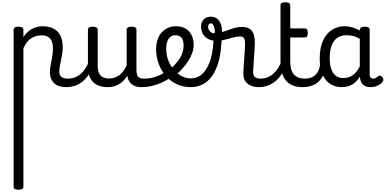

<svg xmlns="http://www.w3.org/2000/svg" viewBox="-20 -750 3394 1690"><path d="M142 920Q121 920 110.5 913.5Q100 907 100 894V-489Q100 -502 110.5 -508.5Q121 -515 142 -515Q164 -515 175 -508.5Q186 -502 186 -489V-424Q205 -453 231 -474.5Q257 -496 289 -507.5Q321 -519 356 -519Q408 -519 447.5 -500Q487 -481 509.5 -440.5Q532 -400 532 -334Q532 -310 529 -286.5Q526 -263 521.5 -240.5Q517 -218 512.5 -197Q508 -176 505 -156.5Q502 -137 502 -120Q502 -91 519 -74.5Q536 -58 579 -58Q593 -58 599.5 -46.5Q606 -35 604.5 -20.5Q603 -6 592 5.5Q581 17 560 17Q493 17 456 -18.5Q419 -54 419 -115Q419 -131 421.5 -150.5Q424 -170 428.5 -191.5Q433 -213 437 -236Q441 -259 443.5 -281.5Q446 -304 446 -326Q446 -379 422.5 -409Q399 -439 344 -439Q322 -439 299.5 -433Q277 -427 256 -414Q235 -401 217.5 -379Q200 -357 186 -325V894Q186 907 175 913.5Q164 920 142 920Z M560 17Q546 17 539.5 5.5Q533 -6 534.5 -20.5Q536 -35 547 -46.5Q558 -58 579 -58Q612 -58 640 -69Q668 -80 691 -100Q714 -120 731.5 -147Q749 -174 761 -205Q767 -220 778.5 -218.5Q790 -217 798.5 -207Q807 -197 804 -186Q789 -138 765.5 -100.5Q742 -63 711.5 -36.5Q681 -10 643 3.5Q605 17 560 17Z M929 17Q871 17 832 -3.5Q793 -24 773.5 -64.5Q754 -105 754 -166V-489Q754 -502 764.5 -508.5Q775 -515 796 -515Q818 -515 829 -508.5Q840 -502 840 -489V-166Q840 -131 851 -107Q862 -83 884.5 -71Q907 -59 940 -59Q968 -59 992 -68Q1016 -77 1035.5 -92.5Q1055 -108 1070 -130Q1085 -152 1095 -177V-489Q1095 -502 1105.5 -508.5Q1116 -515 1138 -515Q1159 -515 1170 -508.5Q1181 -502 1181 -489V-140Q1181 -95 1194.5 -76.5Q1208 -58 1245 -58Q1259 -58 1266 -46.5Q1273 -35 1271.5 -20.5Q1270 -6 1259 5.5Q1248 17 1226 17Q1200 17 1179.5 11.5Q1159 6 1143.5 -5.5Q1128 -17 1117.5 -34Q1107 -51 1102 -74L1100 -84Q1086 -60 1068.5 -41.5Q1051 -23 1029.5 -10Q1008 3 983 10Q958 17 929 17Z M1231 17Q1212 17 1205.5 5.5Q1199 -6 1203 -20.5Q1207 -35 1219 -46.5Q1231 -58 1250 -58Q1306 -58 1357.5 -77Q1409 -96 1446 -124Q1460 -133 1470 -128Q1480 -123 1485 -110.5Q1490 -98 1488.5 -84.5Q1487 -71 1476 -64Q1444 -41 1402.5 -22.5Q1361 -4 1317 6.5Q1273 17 1231 17Z M1450 -121Q1472 -136 1491.5 -153.5Q1511 -171 1527 -189Q1549 -214 1564.5 -239.5Q1580 -265 1588 -292.5Q1596 -320 1596 -349Q1596 -401 1576 -420.5Q1556 -440 1522 -440Q1508 -440 1501.5 -452Q1495 -464 1495.5 -479.5Q1496 -495 1503.5 -507Q1511 -519 1525 -519Q1582 -519 1617.5 -496Q1653 -473 1669 -435.5Q1685 -398 1685 -355Q1685 -321 1672.5 -285Q1660 -249 1638 -214.5Q1616 -180 1587 -148Q1566 -124 1542 -103Q1518 -82 1492 -64Z M1659 17Q1605 17 1558.5 0Q1512 -17 1474 -48Q1436 -79 1409.5 -121.5Q1383 -164 1368.5 -214.5Q1354 -265 1354 -321Q1354 -355 1362 -385.5Q1370 -416 1385 -440.5Q1400 -465 1421.5 -482.5Q1443 -500 1469 -509.5Q1495 -519 1525 -519Q1539 -519 1545.5 -507Q1552 -495 1551.5 -479.5Q1551 -464 1543 -452Q1535 -440 1521 -440Q1504 -440 1490 -432.5Q1476 -425 1465.5 -410Q1455 -395 1449 -373.5Q1443 -352 1443 -323Q1443 -266 1461.5 -218Q1480 -170 1511 -134.5Q1542 -99 1580.5 -79.5Q1619 -60 1659 -60Q1721 -60 1766 -104.5Q1811 -149 1835.5 -234.5Q1860 -320 1860 -443Q1860 -457 1870.5 -463.5Q1881 -470 1895.5 -469.5Q1910 -469 1920.5 -461.5Q1931 -454 1931 -440Q1931 -288 1897.5 -186Q1864 -84 1803 -33.5Q1742 17 1659 17Z M2253 17Q2230 17 2207 10.5Q2184 4 2164.5 -9.5Q2145 -23 2133.5 -45.5Q2122 -68 2122 -100Q2122 -125 2124.5 -159Q2127 -193 2129.5 -230.5Q2132 -268 2134.5 -302Q2137 -336 2137 -361Q2137 -400 2127.5 -414.5Q2118 -429 2092 -429Q2071 -429 2045.5 -423Q2020 -417 1993.5 -409.5Q1967 -402 1941 -396Q1915 -390 1892 -390Q1847 -390 1815 -406Q1783 -422 1766.5 -450.5Q1750 -479 1750 -514Q1750 -555 1773 -579Q1796 -603 1835 -603Q1871 -603 1893 -584Q1915 -565 1925 -534.5Q1935 -504 1935 -469Q1943 -469 1961 -475.5Q1979 -482 2003.5 -491Q2028 -500 2055.5 -506.5Q2083 -513 2110 -513Q2150 -513 2175 -498Q2200 -483 2211.5 -451.5Q2223 -420 2223 -369Q2223 -346 2220.5 -310.5Q2218 -275 2215.5 -237Q2213 -199 2210.5 -166Q2208 -133 2208 -115Q2208 -84 2225 -71Q2242 -58 2272 -58Q2286 -58 2293 -46.5Q2300 -35 2298.5 -20.5Q2297 -6 2286 5.5Q2275 17 2253 17ZM1872 -456Q1872 -480 1868 -500Q1864 -520 1856 -532Q1848 -544 1836 -544Q1825 -544 1818.5 -536Q1812 -528 1812 -514Q1812 -493 1828 -474.5Q1844 -456 1872 -456Z M2255 17Q2241 17 2234.5 5.5Q2228 -6 2229.5 -20.5Q2231 -35 2242 -46.5Q2253 -58 2274 -58Q2308 -58 2336.5 -70Q2365 -82 2388 -103Q2411 -124 2429.5 -153Q2448 -182 2461 -216Q2467 -231 2479 -229.5Q2491 -228 2499.5 -219Q2508 -210 2505 -199Q2489 -148 2465 -108Q2441 -68 2409.5 -40Q2378 -12 2339.5 2.5Q2301 17 2255 17Z M2643 17Q2595 17 2559 3Q2523 -11 2498.5 -39Q2474 -67 2461.5 -108Q2449 -149 2449 -203V-704Q2449 -717 2459.5 -723.5Q2470 -730 2491 -730Q2513 -730 2524 -723.5Q2535 -717 2535 -704V-500H2661Q2676 -500 2682.5 -491.5Q2689 -483 2689 -460Q2689 -438 2682.5 -429Q2676 -420 2661 -420H2535V-203Q2535 -167 2543 -140Q2551 -113 2567 -95Q2583 -77 2606.5 -67.5Q2630 -58 2661 -58Q2675 -58 2682 -46.5Q2689 -35 2687.5 -20.5Q2686 -6 2675 5.5Q2664 17 2643 17Z M2643 17Q2629 17 2622.5 5.5Q2616 -6 2617.5 -20.5Q2619 -35 2630 -46.5Q2641 -58 2662 -58Q2692 -58 2715.5 -66Q2739 -74 2756 -90Q2773 -106 2783.5 -130Q2794 -154 2798 -186Q2800 -201 2813 -205.5Q2826 -210 2838.5 -205.5Q2851 -201 2849 -186Q2845 -133 2828 -94.5Q2811 -56 2784 -31.5Q2757 -7 2721.5 5Q2686 17 2643 17Z M2989 17Q2932 17 2888 -10.5Q2844 -38 2819 -94Q2794 -150 2794 -235Q2794 -287 2803.5 -331Q2813 -375 2832 -410Q2851 -445 2878 -469Q2905 -493 2940 -506Q2975 -519 3017 -519Q3049 -519 3083 -508.5Q3117 -498 3147 -481V-486Q3147 -501 3158 -508Q3169 -515 3191 -515Q3213 -515 3223.5 -508.5Q3234 -502 3234 -488V-96Q3234 -83 3238 -74.5Q3242 -66 3249 -62Q3256 -58 3265 -58Q3275 -58 3281.5 -60.5Q3288 -63 3294.5 -68Q3301 -73 3310 -80Q3317 -86 3326 -83.5Q3335 -81 3344 -73Q3353 -63 3354 -52Q3355 -41 3350 -33Q3339 -17 3322 -6Q3305 5 3285.5 11Q3266 17 3246 17Q3223 17 3206 12Q3189 7 3177 -3.5Q3165 -14 3158.5 -29Q3152 -44 3149 -63Q3149 -64 3148 -67.5Q3147 -71 3147 -75Q3124 -38 3097.5 -18Q3071 2 3043 9.5Q3015 17 2989 17ZM2882 -239Q2882 -184 2895 -144.5Q2908 -105 2934.5 -84Q2961 -63 3001 -63Q3030 -63 3056.5 -73Q3083 -83 3106 -106Q3129 -129 3147 -166V-408Q3116 -427 3087 -433.5Q3058 -440 3026 -440Q3000 -440 2978 -432Q2956 -424 2938 -408Q2920 -392 2907.5 -368Q2895 -344 2888.5 -312Q2882 -280 2882 -239Z"/></svg>

Font: Playwrite BE WAL
Style: Regular
Weight: 400
Designer: Veronika Burian, José Scaglione
Foundry: TypeTogether
Version: Version 1.002